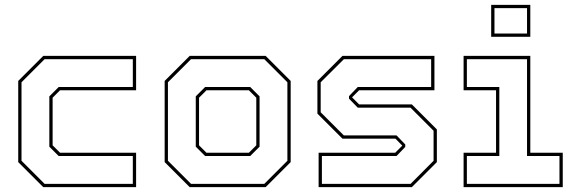

<svg xmlns="http://www.w3.org/2000/svg" viewBox="-20 -770 2358 790"><path d="M158 0 55 -103V-437L158 -540H540V-398.5H227L196.5 -368V-172L227 -141.5H540V0ZM163.5 -13.5H526.5V-128H221.5L183 -166.5V-373.5L221.5 -412H526.5V-526.5H163.5L68.5 -431.5V-108.5Z M760.5 0 657.5 -103V-437L760.5 -540H1073L1176 -437V-103L1073 0ZM766 -13.5H1067.5L1162.5 -108.5V-431.5L1067.5 -526.5H766L671 -431.5V-108.5ZM824 -128 785.5 -166.5V-373.5L824 -412H1009.5L1048 -373.5V-166.5L1009.5 -128ZM829.5 -141.5H1004L1034.5 -172V-368L1004 -398.5H829.5L799 -368V-172Z M1291 0V-141.5H1606L1636.5 -172V-169.5L1607 -199.5H1389L1286 -302.5V-437L1389 -540H1767.5V-398.5H1457.5L1427 -368V-371L1457.5 -340.5H1674.5L1777.5 -237.5V-103L1674.5 0ZM1304.5 -13.5H1669.5L1764 -108.5V-232L1669 -327H1452L1416 -364V-374.5L1452 -412H1754V-526.5H1395L1299.5 -431.5V-308L1394.5 -213H1611.5L1647.5 -175.5V-165.5L1611.5 -128H1304.5Z M2001 -618.5V-750H2162V-618.5ZM2014.5 -632H2148.5V-736.5H2014.5ZM1887.5 0V-141.5H2021V-398.5H1887.5V-540H2162V-141.5H2295.5V0ZM1901 -13.5H2282V-128H2148.5V-526.5H1901V-412H2034.5V-128H1901Z"/></svg>

Font: Tourney Thin
Style: Regular
Weight: 100
Designer: Tyler Finck
Foundry: Etcetera Type Co
Version: Version 1.015